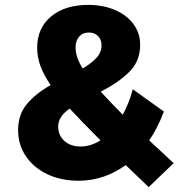

<svg xmlns="http://www.w3.org/2000/svg" viewBox="-20 -730 737 785"><path d="M588 35 494 -55Q405 9 301 9Q230 9 174 -17.5Q118 -44 86 -91Q54 -138 54 -198Q54 -261 89.5 -304Q125 -347 187 -382Q158 -425 145 -461Q132 -497 132 -535Q132 -615 188.5 -662.5Q245 -710 341 -710Q402 -710 450.5 -689Q499 -668 526 -631Q553 -594 553 -547Q553 -481 510 -437.5Q467 -394 392 -355Q442 -301 482 -261Q508 -309 523 -365L650 -274Q625 -207 590 -156Q625 -124 690 -63ZM318 -450Q355 -472 375 -494Q395 -516 395 -545Q395 -569 380.5 -583Q366 -597 343 -597Q318 -597 303.5 -580Q289 -563 289 -536Q289 -496 318 -450ZM391 -156Q310 -237 265 -286Q218 -254 218 -213Q218 -176 243.5 -153.5Q269 -131 309 -131Q350 -131 391 -156Z"/></svg>

Font: Gontserrat ExtraBold
Style: Regular
Weight: 800
Designer: Julieta Ulanovsky
Foundry: Julieta Ulanovsky
Version: Version 6.001